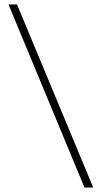

<svg xmlns="http://www.w3.org/2000/svg" viewBox="-20 -801 454 857"><path d="M357 36 18 -781H56L396 36Z"/></svg>

Font: Roundo Light
Style: Regular
Weight: 300
Designer: Namrata Goyal (Gurmukhi), Shiva Nallaperumal (Latin)
Foundry: Indian Type Foundry
Version: Version 1.000;PS 1.0;hotconv 1.0.88;makeotf.lib2.5.647800